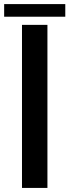

<svg xmlns="http://www.w3.org/2000/svg" viewBox="-64 -922 340 942"><path d="M43.9 0V-800H168.7V0ZM-43.6 -901.9H256.3V-840H-43.6Z"/></svg>

Font: Big Shoulders Stencil Thin
Style: Regular
Weight: 100
Designer: Patric King
Foundry: XO Type Co
Version: Version 2.001